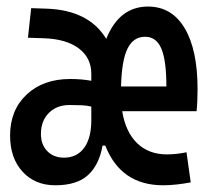

<svg xmlns="http://www.w3.org/2000/svg" viewBox="-20 -547 626 577"><path d="M146 9.8Q85 9.8 47.6 -31.2Q10.3 -72.3 10.3 -139.6Q10.3 -216.3 60.1 -262.9Q109.9 -309.6 190.9 -309.6Q225.6 -309.6 254.4 -304.2V-325.2Q254.4 -373.5 216.3 -401.9Q178.2 -430.2 109.9 -432.1L64 -433.6L73.7 -522.5L119.6 -521Q247.1 -516.6 299.3 -430.2Q338.4 -527.3 424.8 -527.3Q496.1 -527.3 534.9 -462.4Q573.7 -397.5 573.7 -279.3Q573.7 -262.7 573 -245.1Q572.3 -227.5 570.8 -212.9H347.2Q357.4 -150.4 392.1 -116.7Q426.8 -83 481.9 -83Q509.8 -83 540.5 -89.4L553.2 1Q533.7 4.9 512 7.3Q490.2 9.8 470.2 9.8Q343.3 9.8 296.4 -109.4H288.1Q278.3 -52.2 244.9 -21.2Q211.4 9.8 146 9.8ZM254.4 -185.5V-226.6Q241.7 -230 225.1 -230.7Q208.5 -231.4 189 -231.4Q150.4 -231.4 126.7 -207.5Q103 -183.6 103 -144.5Q103 -112.3 122.1 -92.8Q141.1 -73.2 172.4 -73.2Q211.4 -73.2 232.9 -102.8Q254.4 -132.3 254.4 -185.5ZM343.8 -287.1H480Q480 -365.7 464.8 -401.1Q449.7 -436.5 416 -436.5Q380.9 -436.5 363.3 -401.1Q345.7 -365.7 343.8 -287.1Z"/></svg>

Font: CaskaydiaCove NFP
Style: Regular
Weight: 400
Designer: Aaron Bell
Foundry: Saja Typeworks
Version: Version 2111.001; VTT 6.35;Nerd Fonts 3.1.1